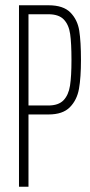

<svg xmlns="http://www.w3.org/2000/svg" viewBox="-20 -708 341 728"><path d="M52 -688H164Q220 -688 247 -660.5Q274 -633 280.5 -591.5Q287 -550 287 -481Q287 -414 279.5 -371.5Q272 -329 245 -301.5Q218 -274 164 -274H88V0H52ZM251 -481Q251 -544 246 -579Q241 -614 222 -634Q203 -654 163 -654H88V-308H163Q202 -308 221 -328Q240 -348 245.5 -383.5Q251 -419 251 -481Z"/></svg>

Font: Saira Ultra Condensed Thin
Style: Regular
Weight: 100
Width: 1
Designer: Hector Gatti with collaboration of the Omnibus-Type team
Foundry: Omnibus-Type
Version: Version 1.001; ttfautohint (v1.8)